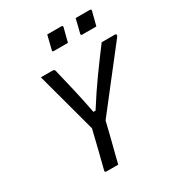

<svg xmlns="http://www.w3.org/2000/svg" viewBox="-209 -1042 1090 1176"><g transform="rotate(-30 335.5 -454.0)"><path d="M281 0H198Q185 0 188 -12Q205 -77 221 -142.5Q237 -208 253 -273Q243 -311 229 -362.5Q215 -414 199.5 -472Q184 -530 168 -588.5Q152 -647 138 -700H220Q230 -700 233.5 -695.5Q237 -691 239 -679Q256 -608 274.5 -529Q293 -450 311 -356H326Q388 -454 447 -536Q506 -618 568 -700H663Q668 -700 670.5 -695Q673 -690 666 -680Q589 -581 508.5 -478Q428 -375 349 -273Q339 -230 328 -186.5Q317 -143 306 -100Q299 -75 293 -49.5Q287 -24 281 0ZM303 -908H403Q414 -908 412 -897L387 -800H287Q276 -800 279 -811ZM504 -908H604Q615 -908 613 -897L588 -800H488Q477 -800 480 -811Z"/></g></svg>

Font: Recursive Mn Lnr St
Style: Italic
Weight: 400
Italic angle: -15°
Monospace: yes
Version: Version 1.079;hotconv 1.0.112;makeotfexe 2.5.65598; ttfautoh